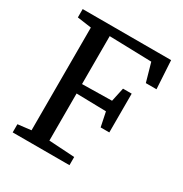

<svg xmlns="http://www.w3.org/2000/svg" viewBox="-172 -875 960 1006"><g transform="rotate(30 308.0 -371.5)"><path d="M125 -59V-680.5L39.5 -692.5V-743H574.5L584.5 -572.5H520L488.5 -684L233 -691V-401L413 -404L431 -487.5H483.5V-253H431L413 -340L233 -344V-59L388.5 -49.5V0H45V-49.5Z"/></g></svg>

Font: Merriweather Light 18pt
Style: Regular
Weight: 400
Version: Version 2.100